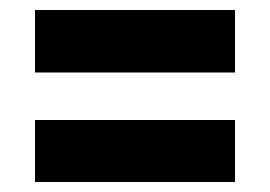

<svg xmlns="http://www.w3.org/2000/svg" viewBox="-20 -536 540 384"><path d="M50 -391V-516H450V-391ZM50 -172V-296H450V-172Z"/></svg>

Font: Noto Sans Mono Condensed Extra
Style: Regular
Weight: 800
Width: 3
Designer: Monotype Design Team
Foundry: Monotype Imaging Inc.
Version: Version 1.900